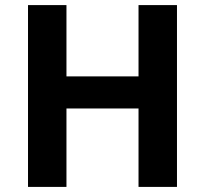

<svg xmlns="http://www.w3.org/2000/svg" viewBox="-20 -734 805 754"><path d="M675 0H524V-308H241V0H90V-714H241V-434H524V-714H675Z"/></svg>

Font: Noto Sans Cham
Style: Regular
Weight: 400
Designer: Monotype Design Team
Foundry: Monotype Imaging Inc.
Version: Version 2.002